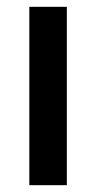

<svg xmlns="http://www.w3.org/2000/svg" viewBox="-20 -543 282 563"><path d="M66 0V-523H176V0Z"/></svg>

Font: IngvarSans
Style: Regular
Weight: 600
Version: Version 3.000